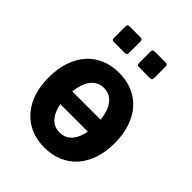

<svg xmlns="http://www.w3.org/2000/svg" viewBox="-220 -903 1042 1042"><g transform="rotate(45 301.0 -382.0)"><path d="M161.6 -657.7Q147 -657.7 147 -672.4V-763.2Q147 -777.8 161.6 -777.8H247.6Q262.2 -777.8 262.2 -763.2V-672.4Q262.2 -657.7 247.6 -657.7ZM354.5 -657.7Q339.8 -657.7 339.8 -672.4V-763.2Q339.8 -777.8 354.5 -777.8H440.4Q455.1 -777.8 455.1 -763.2V-672.4Q455.1 -657.7 440.4 -657.7ZM299.8 14.2Q185.1 14.2 116.2 -63.5Q82 -102.1 64.9 -154.3Q47.9 -206.5 47.9 -271.5Q47.9 -338.4 65.7 -391.8Q83.5 -445.3 116.5 -482.7Q149.4 -520 196 -540Q242.7 -560.1 300.8 -560.1Q358.9 -560.1 405.8 -540Q452.6 -520 485.6 -482.7Q518.6 -445.3 536.4 -392.1Q554.2 -338.9 554.2 -272.9Q554.2 -207 536.4 -153.8Q518.6 -100.6 485.6 -63.2Q452.6 -25.9 405.5 -5.9Q358.4 14.2 299.8 14.2ZM409.7 -308.6Q406.7 -336.4 399.2 -360.8Q391.6 -385.3 378.4 -403.8Q365.2 -422.4 345.9 -433.1Q326.7 -443.8 300.8 -443.8Q274.9 -443.8 255.9 -433.1Q236.8 -422.4 223.6 -403.8Q210.4 -385.3 202.9 -360.8Q195.3 -336.4 192.4 -308.6ZM300.8 -102.1Q326.7 -102.1 345 -112.1Q363.3 -122.1 375.7 -138.2Q388.2 -154.3 395.5 -174.1Q402.8 -193.8 406.2 -213.9H195.8Q199.2 -193.8 206.5 -174.1Q213.9 -154.3 226.3 -138.2Q238.8 -122.1 256.8 -112.1Q274.9 -102.1 300.8 -102.1Z"/></g></svg>

Font: Hack
Style: Bold
Weight: 700
Monospace: yes
Designer: Christopher Simpkins
Foundry: Christopher Simpkins
Version: Version 2.017